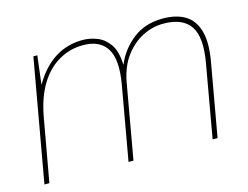

<svg xmlns="http://www.w3.org/2000/svg" viewBox="-76 -630 973 752"><g transform="rotate(-15 410.0 -254.0)"><path d="M19 0 107 -496H123L109 -382H110Q147 -445 197 -476.5Q247 -508 309 -508Q338 -508 367 -497Q396 -486 416.5 -457.5Q437 -429 439 -374H440Q463 -430 512.5 -469Q562 -508 634 -508Q689 -508 724.5 -486.5Q760 -465 773.5 -418Q787 -371 773 -293L721 0H701L753 -295Q771 -396 740.5 -442Q710 -488 631 -488Q587 -488 546 -467Q505 -446 474.5 -404.5Q444 -363 433 -300L380 0H360L413 -300Q430 -397 402 -442.5Q374 -488 306 -488Q252 -488 206.5 -461.5Q161 -435 130 -384Q99 -333 85 -257L39 0Z"/></g></svg>

Font: DM Sans 28pt Thin
Style: Italic
Weight: 250
Italic angle: -10°
Version: Version 4.004;gftools[0.9.30]